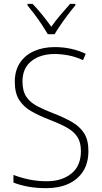

<svg xmlns="http://www.w3.org/2000/svg" viewBox="-20 -969 529 999"><path d="M440 -184Q440 -120 412 -77Q384 -34 335 -12Q286 10 222 10Q168 10 125.5 2Q83 -6 50 -19V-59Q85 -45 129.5 -35.5Q174 -26 223 -26Q302 -26 351.5 -66Q401 -106 401 -183Q401 -229 382 -257.5Q363 -286 325.5 -306.5Q288 -327 233 -348Q181 -368 141.5 -391Q102 -414 79.5 -449.5Q57 -485 57 -543Q57 -602 84 -642.5Q111 -683 158 -703.5Q205 -724 265 -724Q309 -724 350 -715Q391 -706 426 -689L412 -656Q373 -674 335.5 -681Q298 -688 264 -688Q191 -688 144 -651.5Q97 -615 97 -545Q97 -495 117 -465.5Q137 -436 173 -417Q209 -398 256 -380Q313 -358 354 -334.5Q395 -311 417.5 -276Q440 -241 440 -184ZM229 -791Q216 -813 197.5 -841Q179 -869 159 -895.5Q139 -922 123 -941V-949H149Q174 -924 200 -891.5Q226 -859 247 -830Q268 -860 293.5 -890Q319 -920 345 -949H372V-941Q355 -921 334.5 -894Q314 -867 295.5 -840Q277 -813 264 -791Z"/></svg>

Font: Noto Sans Sinhala SemiCondensed ExtraLight
Style: Regular
Weight: 200
Width: 4
Designer: Jelle Bosma - Monotype Design Team
Foundry: Monotype Imaging Inc.
Version: Version 2.006; ttfautohint (v1.8.4.7-5d5b)